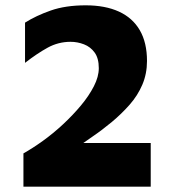

<svg xmlns="http://www.w3.org/2000/svg" viewBox="-20 -701 654 721"><path d="M68 0V-125Q102 -144 141 -172Q180 -200 217 -234.5Q254 -269 284 -305Q314 -341 332.5 -377Q351 -413 351 -445Q351 -482 335.5 -503.5Q320 -525 295.5 -534.5Q271 -544 245 -544Q199 -544 159 -522Q119 -500 74 -465V-616Q115 -642 170.5 -661.5Q226 -681 302 -681Q375 -681 426.5 -657.5Q478 -634 505 -587.5Q532 -541 532 -472Q532 -424 514.5 -383Q497 -342 466.5 -307.5Q436 -273 400 -243Q364 -213 326.5 -187.5Q289 -162 257 -139L223 -164H546V0Z"/></svg>

Font: Maven Pro ExtraBold
Style: Regular
Weight: 800
Designer: Joe Prince
Foundry: Joe Prince
Version: Version 2.100